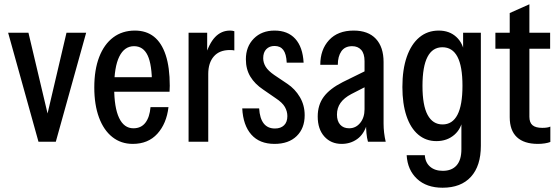

<svg xmlns="http://www.w3.org/2000/svg" viewBox="-20 -663 2610 898"><path d="M160 0 18 -510H113L216 -75H189L291 -510H383L241 0Z M601 10Q546 10 505.5 -22Q465 -54 443 -113.5Q421 -173 421 -254Q421 -337 444 -396.5Q467 -456 509.5 -488Q552 -520 611 -520Q664 -520 700 -491.5Q736 -463 755 -405.5Q774 -348 774 -262Q774 -255 773.5 -247.5Q773 -240 773 -234H479V-302H719L691 -265Q691 -361 670.5 -404Q650 -447 607 -447Q562 -447 538 -398.5Q514 -350 514 -254Q514 -160 537 -111.5Q560 -63 604 -63Q640 -63 660 -89Q680 -115 684 -162H768Q759 -85 716 -37.5Q673 10 601 10Z M862 0V-510H949V-397H954V0ZM954 -317 938 -394Q957 -459 986 -489.5Q1015 -520 1056 -520Q1067 -520 1076 -517V-427Q1073 -428 1067.5 -428.5Q1062 -429 1055 -429Q1006 -429 980 -399Q954 -369 954 -317Z M1264 10Q1194 10 1155.5 -33.5Q1117 -77 1113 -156H1192Q1195 -109 1213.5 -85.5Q1232 -62 1266 -62Q1293 -62 1308.5 -77Q1324 -92 1324 -120Q1324 -142 1312.5 -162.5Q1301 -183 1269 -204L1211 -244Q1172 -270 1151 -304.5Q1130 -339 1130 -386Q1130 -445 1167 -482.5Q1204 -520 1264 -520Q1326 -520 1361 -481.5Q1396 -443 1400 -370H1321Q1319 -411 1305 -429.5Q1291 -448 1264 -448Q1240 -448 1225.5 -433Q1211 -418 1211 -391Q1211 -370 1222.5 -351Q1234 -332 1263 -312L1324 -271Q1360 -247 1382.5 -209Q1405 -171 1405 -124Q1405 -63 1367.5 -26.5Q1330 10 1264 10Z M1701 0Q1696 -18 1694 -39.5Q1692 -61 1692 -85H1685V-377Q1685 -412 1669.5 -429.5Q1654 -447 1627 -447Q1593 -447 1576.5 -423Q1560 -399 1560 -360H1478Q1478 -431 1519 -475.5Q1560 -520 1634 -520Q1702 -520 1738 -481.5Q1774 -443 1774 -373V-85Q1774 -64 1776.5 -42.5Q1779 -21 1784 0ZM1578 10Q1528 10 1497 -24.5Q1466 -59 1466 -118Q1466 -172 1494 -210Q1522 -248 1583 -279L1705 -339V-265L1623 -223Q1589 -205 1572.5 -181.5Q1556 -158 1556 -127Q1556 -97 1571 -80Q1586 -63 1613 -63Q1644 -63 1664.5 -88Q1685 -113 1685 -152L1696 -81Q1682 -35 1650.5 -12.5Q1619 10 1578 10Z M2050 215Q1975 215 1930.5 173.5Q1886 132 1882 63H1967Q1969 97 1991.5 116.5Q2014 136 2051 136Q2093 136 2115.5 110.5Q2138 85 2138 35V-112H2145Q2139 -62 2105 -32.5Q2071 -3 2021 -3Q1972 -3 1936 -33.5Q1900 -64 1881 -121Q1862 -178 1862 -256Q1862 -338 1882.5 -397Q1903 -456 1941 -488Q1979 -520 2032 -520Q2082 -520 2114.5 -490Q2147 -460 2153 -408H2146V-510H2229V19Q2229 113 2182.5 164Q2136 215 2050 215ZM2050 -81Q2096 -81 2119.5 -126Q2143 -171 2143 -262Q2143 -353 2119.5 -397.5Q2096 -442 2049 -442Q2003 -442 1979.5 -397Q1956 -352 1956 -261Q1956 -170 1980 -125.5Q2004 -81 2050 -81Z M2496 10Q2431 10 2397.5 -21.5Q2364 -53 2364 -115V-602L2456 -643V-117Q2456 -90 2470.5 -77.5Q2485 -65 2516 -65Q2529 -65 2538.5 -66.5Q2548 -68 2554 -71V1Q2544 5 2528.5 7.5Q2513 10 2496 10ZM2297 -435V-510H2553V-435Z"/></svg>

Font: Instrument Sans Condensed Medium
Style: Regular
Weight: 500
Width: 3
Designer: Rodrigo Fuenzalida
Foundry: fragTYPE
Version: Version 1.000;gftools[0.9.28]